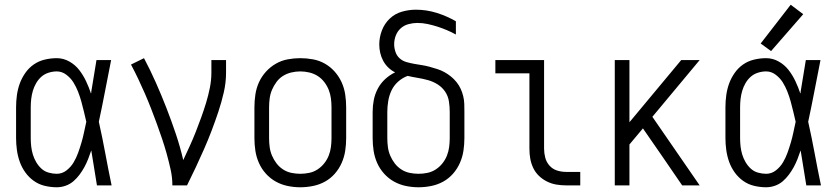

<svg xmlns="http://www.w3.org/2000/svg" viewBox="-20 -784 3540 812"><path d="M220 8Q239 8 257.5 1.5Q276 -5 290.5 -17.5Q305 -30 316.5 -45.5Q328 -61 337 -77.5Q346 -94 353 -112Q360 -130 366 -148Q372 -111 378 -74Q384 -37 390 0H452Q438 -67 425.5 -134.5Q413 -202 398 -269Q412 -334 424.5 -399.5Q437 -465 450 -530H388Q382 -497 377 -463Q372 -429 366 -396V-392Q365 -391 365 -390Q365 -389 365 -388Q356 -415 344 -440.5Q332 -466 315 -488Q298 -510 273 -524Q248 -538 220 -538Q195 -538 169.5 -532Q144 -526 123 -511.5Q102 -497 87 -475.5Q72 -454 63.5 -430.5Q55 -407 51.5 -381.5Q48 -356 48 -330V-200Q48 -175 51.5 -149.5Q55 -124 63.5 -100Q72 -76 87 -55Q102 -34 123 -19Q144 -4 169.5 2Q195 8 220 8ZM220 -49Q203 -49 185.5 -54Q168 -59 155 -71Q142 -83 133 -98.5Q124 -114 119 -130.5Q114 -147 112 -164.5Q110 -182 110 -200V-330Q110 -348 112 -365.5Q114 -383 119 -400Q124 -417 133 -432.5Q142 -448 155 -459.5Q168 -471 185.5 -476.5Q203 -482 220 -482Q242 -482 260.5 -468Q279 -454 290.5 -435.5Q302 -417 310 -396.5Q318 -376 324 -354.5Q330 -333 335 -311.5Q340 -290 345 -269Q340 -247 335.5 -225Q331 -203 324.5 -181Q318 -159 310.5 -138Q303 -117 291.5 -97.5Q280 -78 261.5 -63.5Q243 -49 220 -49Z M709 0H771Q790 -38 808 -76.5Q826 -115 843 -153.5Q860 -192 875 -231.5Q890 -271 903.5 -311.5Q917 -352 926.5 -393.5Q936 -435 936 -477V-530H874V-477Q874 -445 867.5 -412.5Q861 -380 851.5 -349Q842 -318 831 -287.5Q820 -257 808 -226.5Q796 -196 782.5 -166.5Q769 -137 755 -107Q742 -163 723.5 -218Q705 -273 684 -327Q663 -381 639.5 -434Q616 -487 589 -538L534 -511Q550 -481 564.5 -450.5Q579 -420 592.5 -389Q606 -358 618.5 -326Q631 -294 642.5 -262.5Q654 -231 665 -198.5Q676 -166 685 -133.5Q694 -101 701.5 -67.5Q709 -34 709 0Z M1250 8Q1277 8 1304 2.5Q1331 -3 1354.5 -16Q1378 -29 1396 -49.5Q1414 -70 1425 -95Q1436 -120 1440 -146.5Q1444 -173 1444 -200V-330Q1444 -357 1440 -384Q1436 -411 1425 -435.5Q1414 -460 1396 -480.5Q1378 -501 1354.5 -514.5Q1331 -528 1304 -533Q1277 -538 1250 -538Q1223 -538 1196.5 -533Q1170 -528 1146.5 -514.5Q1123 -501 1104.5 -480.5Q1086 -460 1075 -435.5Q1064 -411 1060 -384Q1056 -357 1056 -330V-200Q1056 -173 1060 -146.5Q1064 -120 1075 -95Q1086 -70 1104.5 -49.5Q1123 -29 1146.5 -16Q1170 -3 1196.5 2.5Q1223 8 1250 8ZM1250 -49Q1231 -49 1212 -53Q1193 -57 1177 -67.5Q1161 -78 1149.5 -93Q1138 -108 1130.5 -125.5Q1123 -143 1120.5 -162Q1118 -181 1118 -200V-330Q1118 -349 1120.5 -368Q1123 -387 1130.5 -404.5Q1138 -422 1149.5 -437.5Q1161 -453 1177 -463Q1193 -473 1212 -477.5Q1231 -482 1250 -482Q1269 -482 1288 -477.5Q1307 -473 1323 -463Q1339 -453 1351 -437.5Q1363 -422 1370 -404.5Q1377 -387 1379.5 -368Q1382 -349 1382 -330V-200Q1382 -181 1379.5 -162Q1377 -143 1370 -125.5Q1363 -108 1351 -93Q1339 -78 1323 -67.5Q1307 -57 1288 -53Q1269 -49 1250 -49Z M1750 8Q1777 8 1804 2.5Q1831 -3 1854.5 -16Q1878 -29 1896 -49.5Q1914 -70 1925 -95Q1936 -120 1940 -146.5Q1944 -173 1944 -200V-311Q1944 -328 1943.5 -344.5Q1943 -361 1939 -377.5Q1935 -394 1928 -409Q1921 -424 1910.5 -437Q1900 -450 1887 -460.5Q1874 -471 1859.5 -479Q1845 -487 1829 -492Q1813 -497 1797 -501.5Q1781 -506 1764.5 -508.5Q1748 -511 1731.5 -514Q1715 -517 1699 -521.5Q1683 -526 1670.5 -537Q1658 -548 1652.5 -564.5Q1647 -581 1647 -597Q1647 -616 1654 -634Q1661 -652 1675 -664.5Q1689 -677 1708 -682Q1727 -687 1745 -687Q1767 -687 1788 -682.5Q1809 -678 1829.5 -671.5Q1850 -665 1870 -656.5Q1890 -648 1908 -638V-694Q1870 -716 1827 -729.5Q1784 -743 1739 -743Q1709 -743 1679.5 -734.5Q1650 -726 1628 -705Q1606 -684 1595 -655Q1584 -626 1584 -596Q1584 -578 1588 -560.5Q1592 -543 1600.5 -527Q1609 -511 1622 -498.5Q1635 -486 1651 -478Q1628 -467 1609 -449.5Q1590 -432 1578 -409.5Q1566 -387 1561 -362Q1556 -337 1556 -311V-200Q1556 -173 1560 -146.5Q1564 -120 1575 -95Q1586 -70 1604.5 -49.5Q1623 -29 1646.5 -16Q1670 -3 1696.5 2.5Q1723 8 1750 8ZM1750 -49Q1731 -49 1712 -53Q1693 -57 1677 -67.5Q1661 -78 1649.5 -93Q1638 -108 1630.5 -125.5Q1623 -143 1620.5 -162Q1618 -181 1618 -200V-311Q1618 -334 1622 -357.5Q1626 -381 1636 -402Q1646 -423 1664 -439Q1682 -455 1704 -463Q1726 -458 1747.5 -454.5Q1769 -451 1790.5 -445Q1812 -439 1831 -427Q1850 -415 1862.5 -396.5Q1875 -378 1878.5 -355.5Q1882 -333 1882 -311V-200Q1882 -181 1879.5 -162Q1877 -143 1870 -125.5Q1863 -108 1851 -93Q1839 -78 1823 -67.5Q1807 -57 1788 -53Q1769 -49 1750 -49Z M2374 0H2434V-57H2374Q2354 -57 2335.5 -63Q2317 -69 2304 -83.5Q2291 -98 2286 -117Q2281 -136 2281 -155V-530H2075V-474H2219V-155Q2219 -134 2222.5 -113.5Q2226 -93 2235 -74Q2244 -55 2259 -40.5Q2274 -26 2293 -16.5Q2312 -7 2332.5 -3.5Q2353 0 2374 0Z M2580 0H2642V-173L2699 -241L2780 -124L2865 0H2939L2739 -290L2939 -530H2861L2642 -267V-530H2580Z M3220 8Q3239 8 3257.5 1.5Q3276 -5 3290.5 -17.5Q3305 -30 3316.5 -45.5Q3328 -61 3337 -77.5Q3346 -94 3353 -112Q3360 -130 3366 -148Q3372 -111 3378 -74Q3384 -37 3390 0H3452Q3438 -67 3425.5 -134.5Q3413 -202 3398 -269Q3412 -334 3424.5 -399.5Q3437 -465 3450 -530H3388Q3382 -497 3377 -463Q3372 -429 3366 -396V-392Q3365 -391 3365 -390Q3365 -389 3365 -388Q3356 -415 3344 -440.5Q3332 -466 3315 -488Q3298 -510 3273 -524Q3248 -538 3220 -538Q3195 -538 3169.5 -532Q3144 -526 3123 -511.5Q3102 -497 3087 -475.5Q3072 -454 3063.5 -430.5Q3055 -407 3051.5 -381.5Q3048 -356 3048 -330V-200Q3048 -175 3051.5 -149.5Q3055 -124 3063.5 -100Q3072 -76 3087 -55Q3102 -34 3123 -19Q3144 -4 3169.5 2Q3195 8 3220 8ZM3220 -49Q3203 -49 3185.5 -54Q3168 -59 3155 -71Q3142 -83 3133 -98.5Q3124 -114 3119 -130.5Q3114 -147 3112 -164.5Q3110 -182 3110 -200V-330Q3110 -348 3112 -365.5Q3114 -383 3119 -400Q3124 -417 3133 -432.5Q3142 -448 3155 -459.5Q3168 -471 3185.5 -476.5Q3203 -482 3220 -482Q3242 -482 3260.5 -468Q3279 -454 3290.5 -435.5Q3302 -417 3310 -396.5Q3318 -376 3324 -354.5Q3330 -333 3335 -311.5Q3340 -290 3345 -269Q3340 -247 3335.5 -225Q3331 -203 3324.5 -181Q3318 -159 3310.5 -138Q3303 -117 3291.5 -97.5Q3280 -78 3261.5 -63.5Q3243 -49 3220 -49ZM3241 -568 3377 -724 3324 -764 3197 -600Z"/></svg>

Font: Iosevka SS09 Light
Style: Regular
Weight: 300
Monospace: yes
Designer: Belleve Invis
Foundry: Belleve Invis
Version: Version 5.2.1; ttfautohint (v1.8.3)